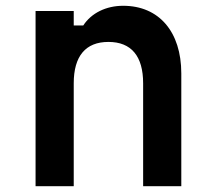

<svg xmlns="http://www.w3.org/2000/svg" viewBox="-20 -644 740 664"><path d="M103 0H235V-356C235 -450 276 -499 355 -499C434 -499 475 -450 475 -356V0H607V-390C607 -534 530 -624 406 -624C347 -624 296 -599 268 -556H235V-606H103Z"/></svg>

Font: Martian Mono Std Md
Style: Regular
Weight: 500
Monospace: yes
Designer: Roman Shamin
Foundry: Evil Martians
Version: Version 1.000